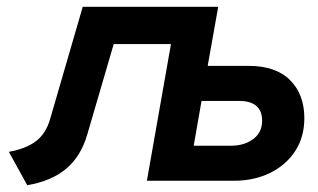

<svg xmlns="http://www.w3.org/2000/svg" viewBox="-20 -531 933 564"><path d="M60 13 6 -85Q56 -94 85.2 -116Q114.5 -138 127 -180.5L223 -511H621L530 0H411.5L482.5 -401.5H314L237 -138Q218 -71.5 174 -35Q130 1.5 60 13ZM411.5 0 501.5 -511H620.5L590 -337.5H710Q790.5 -337.5 832.2 -295.5Q874 -253.5 874 -184Q874 -128 846.8 -86.8Q819.5 -45.5 772.8 -22.8Q726 0 667 0ZM549 -103H659.5Q697.5 -103 723.8 -122.5Q750 -142 750 -176Q750 -234.5 682 -234.5H572Z"/></svg>

Font: Overpass
Style: Bold Italic
Weight: 700
Italic angle: -10°
Designer: Delve Withrington, Dave Bailey, Thomas Jockin
Foundry: Delve Fonts LLC
Version: Version 4.000; ttfautohint (v1.8.3)